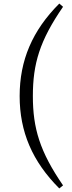

<svg xmlns="http://www.w3.org/2000/svg" viewBox="-20 -840 401 1075"><path d="M164 -302C164 -483 202 -612 333 -802L312 -820C161 -669 90 -502 90 -302C90 -102 161 64 312 215L333 198C203 9 164 -122 164 -302Z"/></svg>

Font: Source Han Serif
Style: Regular
Weight: 400
Designer: Ryoko NISHIZUKA 西塚涼子 (kana & ideographs); Frank Grießhammer (Latin, Greek & Cyrillic); Wenlong ZHANG 张文龙 (bopomofo); San
Foundry: Adobe Systems Incorporated
Version: Version 1.001;PS 1.001;hotconv 16.6.54;makeotf.lib2.5.65590